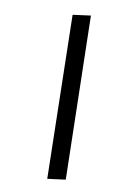

<svg xmlns="http://www.w3.org/2000/svg" viewBox="-156 -812 642 934"><g transform="rotate(20 165.5 -344.5)"><path d="M217 65 60 -727 145 -754 303 38Z"/></g></svg>

Font: Nunito Sans 7pt SemiExpanded Medium
Style: Italic
Weight: 500
Width: 6
Italic angle: -9°
Designer: Vernon Adams
Foundry: Vernon Adams
Version: Version 3.101;gftools[0.9.27]